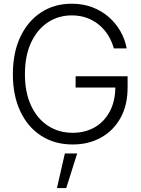

<svg xmlns="http://www.w3.org/2000/svg" viewBox="-20 -757 750 1019"><path d="M365.7 9.8Q270.5 9.8 199 -36.1Q127.4 -82 87.9 -166Q48.3 -250 48.3 -363.3Q48.3 -477.5 88.1 -561.5Q127.9 -645.5 198.2 -691.4Q268.6 -737.3 360.8 -737.3Q420.4 -737.3 470 -718.5Q519.5 -699.7 557.1 -666.7Q594.7 -633.8 619.1 -591.1Q643.6 -548.3 652.3 -500H584Q574.2 -536.6 554.9 -568.1Q535.6 -599.6 507.3 -623.8Q479 -647.9 442.4 -661.6Q405.8 -675.3 360.8 -675.3Q290 -675.3 233.9 -638.2Q177.7 -601.1 145 -531.2Q112.3 -461.4 112.3 -363.3Q112.3 -266.1 145 -196.3Q177.7 -126.5 234.9 -89.4Q292 -52.2 365.7 -52.2Q432.6 -52.2 483.6 -82Q534.7 -111.8 563.5 -167Q592.3 -222.2 592.3 -299.3L613.8 -292.5H381.3V-352.1H657.2V-292.5Q657.2 -199.2 619.9 -131.6Q582.5 -64 516.6 -27.1Q450.7 9.8 365.7 9.8ZM282.2 241.2 324.2 57.6H389.6L331.5 241.2Z"/></svg>

Font: Inter Tight Light
Style: Regular
Weight: 300
Designer: Rasmus Andersson
Foundry: rsms
Version: Version 3.004